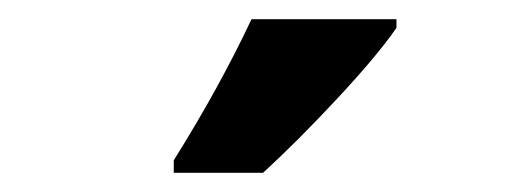

<svg xmlns="http://www.w3.org/2000/svg" viewBox="-20 -786 540 200"><path d="M254 -606Q289 -638 331 -683Q373 -728 393 -757V-766H242Q226 -732 206 -695.5Q186 -659 161 -619V-606Z"/></svg>

Font: Noto Sans Mono UI Condensed ExtraBold
Style: Regular
Weight: 800
Width: 3
Designer: Monotype Design team
Foundry: Monotype Imaging Inc.
Version: 1.000